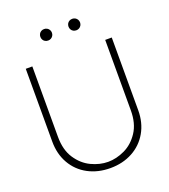

<svg xmlns="http://www.w3.org/2000/svg" viewBox="-162 -1023 1015 1154"><g transform="rotate(-20 345.0 -446.0)"><path d="M345 15Q265.5 15 203 -18.5Q140.5 -52 105.2 -113.5Q70 -175 70 -255V-720H112V-269Q112 -186 148.2 -131Q184.5 -76 238.2 -50.5Q292 -25 345 -25Q398 -25 451.8 -50.5Q505.5 -76 541.8 -131Q578 -186 578 -269V-720H620V-255Q620 -175.5 584.8 -114Q549.5 -52.5 487 -18.8Q424.5 15 345 15ZM255 -833.5Q244.5 -833.5 236 -838.2Q227.5 -843 222.8 -851.5Q218 -860 218 -870Q218 -880.5 222.8 -889Q227.5 -897.5 236 -902.2Q244.5 -907 255 -907Q265 -907 273.5 -902.2Q282 -897.5 287 -889Q292 -880.5 292 -870Q292 -860 287 -851.5Q282 -843 273.5 -838.2Q265 -833.5 255 -833.5ZM435 -833.5Q424.5 -833.5 416 -838.2Q407.5 -843 402.8 -851.5Q398 -860 398 -870Q398 -880.5 402.8 -889Q407.5 -897.5 416 -902.2Q424.5 -907 435 -907Q445 -907 453.5 -902.2Q462 -897.5 467 -889Q472 -880.5 472 -870Q472 -860 467 -851.5Q462 -843 453.5 -838.2Q445 -833.5 435 -833.5Z"/></g></svg>

Font: Hauora
Style: Regular
Weight: 400
Designer: Wayne Shih
Foundry: WCYS
Version: Version 1.001